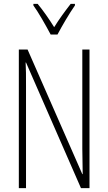

<svg xmlns="http://www.w3.org/2000/svg" viewBox="-20 -969 557 989"><path d="M241 -791H276C301 -838 336 -898 366 -941V-949H344C310 -905 286 -872 259 -829C233 -871 200 -918 174 -949H152V-941C177 -907 215 -840 241 -791ZM441 0V-714H404V-202C404 -172 405 -120 406 -72H404L122 -714H77V0H114V-526C114 -579 114 -615 112 -647H114L397 0Z"/></svg>

Font: Noto Sans Devanagari UI ExtraCondensed ExtraLight
Style: Regular
Weight: 200
Width: 2
Designer: Jelle Bosma - Monotype Design Team
Foundry: Monotype Imaging Inc.
Version: Version 2.004